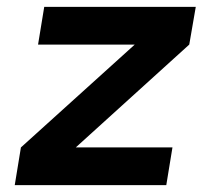

<svg xmlns="http://www.w3.org/2000/svg" viewBox="-20 -540 640 560"><path d="M23 0 41 -110 373 -410H91L109 -520H551L532 -410L201 -110H483L465 0Z"/></svg>

Font: Iosevka SS04 XBd Ex Obl
Style: Regular
Weight: 800
Width: 7
Italic angle: -9°
Monospace: yes
Designer: Belleve Invis
Foundry: Belleve Invis
Version: Version 19.0.0; ttfautohint (v1.8.4)